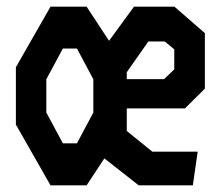

<svg xmlns="http://www.w3.org/2000/svg" viewBox="-20 -554 660 574"><path d="M380.5 -534 306 -432 239 -534H131L27.5 -353V-181.5L131 0H239L292 -80.5L394.5 0H556.5L571 -100.5H435.5L359 -162.5V-230H533L592.5 -289V-455L501.5 -534ZM168 -125.5 118.5 -217.5V-317L168 -409H210L259 -317V-217.5L210 -125.5ZM359 -317.5V-338L423.5 -430H472.5L501 -406.5V-346.5L470.5 -317.5Z"/></svg>

Font: Monaspace Krypton
Style: Bold
Weight: 700
Designer: Riley Cran & the Lettermatic Team
Foundry: Lettermatic
Version: Version 1.200 (Monaspace Krypton)